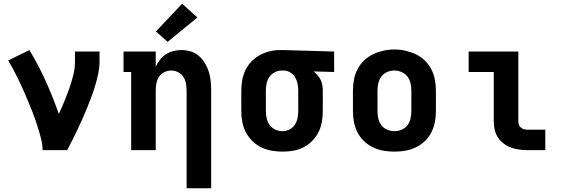

<svg xmlns="http://www.w3.org/2000/svg" viewBox="-20 -807 3040 1032"><path d="M209 0Q209 -26 203 -51.5Q197 -77 189.5 -102Q182 -127 174 -151.5Q166 -176 156.5 -200Q147 -224 137 -248Q127 -272 117 -296Q107 -320 96 -343.5Q85 -367 73.5 -390.5Q62 -414 50 -436.5Q38 -459 24 -482L138 -538Q187 -457 226 -370.5Q265 -284 296 -195Q312 -228 326 -262.5Q340 -297 352.5 -332Q365 -367 374 -403.5Q383 -440 383 -477V-530H515V-477Q515 -445 508.5 -413.5Q502 -382 493 -351.5Q484 -321 473 -291Q462 -261 450 -231.5Q438 -202 425 -172.5Q412 -143 398.5 -114.5Q385 -86 370.5 -57Q356 -28 341 0Z M983 205V-320Q983 -339 979.5 -358.5Q976 -378 965.5 -394Q955 -410 937 -419Q919 -428 900 -428Q881 -428 863 -419Q845 -410 834.5 -394Q824 -378 820.5 -358.5Q817 -339 817 -320V0H685V-420H644V-530H817V-448Q826 -468 839.5 -485.5Q853 -503 871.5 -515Q890 -527 911.5 -532.5Q933 -538 954 -538Q980 -538 1005 -530.5Q1030 -523 1049 -506.5Q1068 -490 1081.5 -467.5Q1095 -445 1102.5 -420.5Q1110 -396 1112.5 -371Q1115 -346 1115 -320V205ZM881 -582 818 -638 959 -787 1041 -713Z M1499 8Q1470 8 1440.5 3Q1411 -2 1384.5 -15Q1358 -28 1336.5 -49Q1315 -70 1301.5 -96Q1288 -122 1282.5 -151Q1277 -180 1277 -210V-320Q1277 -348 1282 -376Q1287 -404 1299 -429.5Q1311 -455 1331 -476Q1351 -497 1376 -510.5Q1401 -524 1428.5 -531Q1456 -538 1484 -538Q1488 -538 1492 -538Q1496 -538 1500 -538L1776 -530V-420L1666 -423Q1677 -414 1687 -402.5Q1697 -391 1703.5 -377.5Q1710 -364 1712.5 -349.5Q1715 -335 1715 -320V-210Q1715 -181 1710 -152Q1705 -123 1692 -97Q1679 -71 1658.5 -50Q1638 -29 1612 -15.5Q1586 -2 1557 3Q1528 8 1499 8ZM1499 -102Q1518 -102 1536 -111Q1554 -120 1564.5 -136Q1575 -152 1579 -171.5Q1583 -191 1583 -210V-320Q1583 -338 1579.5 -356.5Q1576 -375 1566.5 -391Q1557 -407 1541 -417Q1525 -427 1506 -428H1500Q1499 -428 1497.5 -428Q1496 -428 1494 -428Q1475 -428 1457 -418.5Q1439 -409 1428 -393.5Q1417 -378 1413 -358.5Q1409 -339 1409 -320V-210Q1409 -190 1413.5 -170.5Q1418 -151 1429.5 -135Q1441 -119 1460 -110.5Q1479 -102 1499 -102Z M2100 8Q2070 8 2041 3Q2012 -2 1985 -15Q1958 -28 1936.5 -48.5Q1915 -69 1901.5 -95.5Q1888 -122 1882.5 -151Q1877 -180 1877 -210V-320Q1877 -350 1882.5 -379Q1888 -408 1901.5 -434.5Q1915 -461 1937 -482Q1959 -503 1985.5 -515.5Q2012 -528 2041 -534.5Q2070 -541 2100 -541Q2130 -541 2159 -534.5Q2188 -528 2214.5 -515.5Q2241 -503 2263 -482Q2285 -461 2298.5 -434.5Q2312 -408 2317.5 -379Q2323 -350 2323 -320V-210Q2323 -180 2317.5 -151Q2312 -122 2298.5 -95.5Q2285 -69 2263.5 -48.5Q2242 -28 2215 -15Q2188 -2 2159 3Q2130 8 2100 8ZM2100 -102Q2120 -102 2139 -110Q2158 -118 2170 -134Q2182 -150 2186.5 -170Q2191 -190 2191 -210V-320Q2191 -340 2186.5 -360Q2182 -380 2169.5 -396Q2157 -412 2138 -420Q2119 -428 2099 -428Q2079 -428 2060 -419.5Q2041 -411 2029.5 -395Q2018 -379 2013.5 -359.5Q2009 -340 2009 -320V-210Q2009 -190 2013.5 -170Q2018 -150 2030 -134Q2042 -118 2061 -110Q2080 -102 2100 -102Z M2815 0Q2793 0 2770.5 -3Q2748 -6 2726.5 -14Q2705 -22 2687 -35.5Q2669 -49 2656.5 -68Q2644 -87 2639 -109.5Q2634 -132 2634 -155V-420H2499V-530H2766V-155Q2766 -145 2769.5 -136Q2773 -127 2780 -121Q2787 -115 2796.5 -112.5Q2806 -110 2815 -110H2911V0Z"/></svg>

Font: Iosevka Curly Slab XBdEx
Style: Regular
Weight: 800
Width: 7
Monospace: yes
Designer: Belleve Invis
Foundry: Belleve Invis
Version: Version 11.0.0; ttfautohint (v1.8.3)